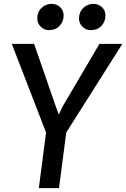

<svg xmlns="http://www.w3.org/2000/svg" viewBox="-20 -974 654 994"><path d="M181 0 218.5 -288 41 -747H156.5L269 -422.5L284.5 -381L304 -422.5L495 -747H613.5L323 -288L285.5 0ZM232 -818Q209 -818 191 -835.8Q173 -853.5 173 -877.5Q173 -912 195 -933Q217 -954 247 -954Q274 -954 291.8 -936.5Q309.5 -919 309.5 -894Q309.5 -863 289 -840.5Q268.5 -818 232 -818ZM448 -818Q425 -818 407 -835.8Q389 -853.5 389 -877.5Q389 -912 411.2 -933Q433.5 -954 463 -954Q490.5 -954 508.2 -936.5Q526 -919 526 -894Q526 -863 505.5 -840.5Q485 -818 448 -818Z"/></svg>

Font: Merriweather Sans Italic
Style: Regular
Weight: 400
Italic angle: -7.5°
Designer: Eben Sorkin
Foundry: Eben Sorkin
Version: Version 1.008; ttfautohint (v1.7.19-72a1) -l 8 -r 50 -G 200 